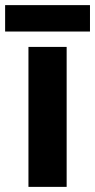

<svg xmlns="http://www.w3.org/2000/svg" viewBox="-33 -729 371 749"><path d="M227 0H78V-546H227ZM318 -709V-606H-13V-709Z"/></svg>

Font: Noto Sans Balinese
Style: Regular
Weight: 400
Designer: Aditya Bayu, David Williams
Foundry: David Williams
Version: Version 2.003